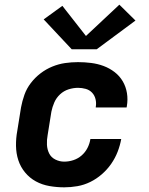

<svg xmlns="http://www.w3.org/2000/svg" viewBox="-20 -794 640 822"><path d="M255 8Q223 8 191.5 2.5Q160 -3 133.5 -17.5Q107 -32 87.5 -55.5Q68 -79 58.5 -108Q49 -137 48.5 -169.5Q48 -202 54 -234L70 -334Q75 -361 84.5 -388Q94 -415 112 -438.5Q130 -462 153.5 -480Q177 -498 204 -509Q231 -520 258.5 -524Q286 -528 314 -528Q342 -528 370 -524.5Q398 -521 423.5 -511.5Q449 -502 470.5 -485.5Q492 -469 505.5 -446Q519 -423 523.5 -395.5Q528 -368 523 -339Q523 -338 522.5 -336.5Q522 -335 522 -334H390Q390 -335 390 -335.5Q390 -336 390 -336Q393 -353 389 -369.5Q385 -386 374 -397.5Q363 -409 347 -413.5Q331 -418 314 -418Q294 -418 273.5 -411.5Q253 -405 237 -390Q221 -375 212.5 -355.5Q204 -336 200 -316L184 -216Q180 -195 181 -174.5Q182 -154 190.5 -137Q199 -120 217 -111Q235 -102 255 -102Q275 -102 294.5 -108.5Q314 -115 329.5 -128.5Q345 -142 354.5 -160.5Q364 -179 367 -199H499Q494 -171 483.5 -144Q473 -117 456 -92.5Q439 -68 416 -48Q393 -28 366.5 -15Q340 -2 311.5 3Q283 8 255 8ZM394 -583H287L167 -711L247 -769L348 -640L491 -774L560 -706Z"/></svg>

Font: Iosevka SS04 XBd Ex Obl
Style: Regular
Weight: 800
Width: 7
Italic angle: -9°
Monospace: yes
Designer: Belleve Invis
Foundry: Belleve Invis
Version: Version 19.0.0; ttfautohint (v1.8.4)